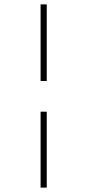

<svg xmlns="http://www.w3.org/2000/svg" viewBox="-20 -735 398 875"><path d="M193 -226H165V120H193ZM165 -366H193V-715H165Z"/></svg>

Font: Sprat
Style: Regular
Weight: 400
Designer: Ethan Nakache
Foundry: Collletttivo
Version: Version 2.000;Glyphs 3.2 (3217)